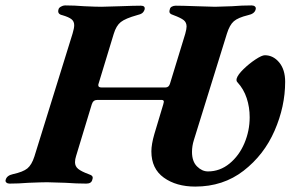

<svg xmlns="http://www.w3.org/2000/svg" viewBox="-62 -675 1073 709"><path d="M497 -116Q497 -142 508 -180L541 -290L543 -299Q543 -306 535 -306H297Q282 -306 277 -290L219 -99Q215 -87 215 -76Q215 -61 226.5 -51.5Q238 -42 265 -32Q275 -29 278.5 -24.5Q282 -20 279 -12Q276 3 257 3Q221 3 180 0Q130 -2 112 -2Q93 -2 43 0Q7 3 -27 3Q-34 3 -38.5 -1Q-43 -5 -41 -11Q-37 -27 -14 -32Q23 -40 39 -53Q55 -66 65 -97L206 -551Q212 -571 212 -582Q212 -596 202 -604Q192 -612 168 -619Q149 -623 154 -640Q155 -646 163 -650.5Q171 -655 178 -655Q213 -655 249 -652Q293 -650 312 -650Q330 -650 382 -652Q434 -654 458 -654Q475 -654 472 -640Q469 -631 463 -626.5Q457 -622 444 -619Q401 -607 384 -593.5Q367 -580 358 -550L302 -366Q301 -364 301 -360Q301 -352 313 -352H549Q562 -352 566 -367L622 -550Q627 -568 627 -577Q627 -592 616.5 -600.5Q606 -609 579 -619Q569 -622 565.5 -626.5Q562 -631 565 -640Q566 -647 572.5 -650.5Q579 -654 587 -654Q610 -654 664 -652Q714 -650 732 -650Q749 -650 795 -652Q831 -655 867 -655Q875 -655 879.5 -651Q884 -647 882 -640Q878 -624 854 -619Q817 -610 801.5 -596.5Q786 -583 776 -551L654 -158Q647 -136 647 -114Q647 -79 665.5 -60.5Q684 -42 706 -42Q750 -42 785.5 -71Q821 -100 840.5 -146Q860 -192 860 -242Q860 -279 849 -312.5Q838 -346 815 -371Q812 -374 811.5 -377.5Q811 -381 812 -385Q816 -399 837 -419.5Q858 -440 881.5 -455.5Q905 -471 916 -471Q947 -471 969 -444.5Q991 -418 991 -373Q991 -282 952 -192.5Q913 -103 837.5 -44.5Q762 14 659 14Q589 14 543 -19Q497 -52 497 -116Z"/></svg>

Font: EB Garamond
Style: Bold Italic
Weight: 700
Italic angle: -17.2°
Designer: Georg Duffner and Octavio Pardo
Foundry: Georg Duffner
Version: Version 1.000